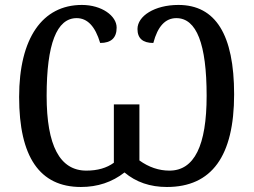

<svg xmlns="http://www.w3.org/2000/svg" viewBox="-20 -744 1022 774"><path d="M481.9 -48.8C528.3 -9.8 585 9.8 652.8 9.8C833.5 9.8 923.8 -114.7 923.8 -363.8C923.8 -604 849.1 -724.1 699.2 -724.1C603 -724.1 534.2 -679.2 534.2 -627C534.2 -589.4 555.7 -570.8 598.1 -570.8C615.7 -637.7 646.5 -670.9 690.9 -670.9C772.5 -670.9 813 -566.4 813 -357.9C813 -156.7 763.2 -56.2 663.1 -56.2C620.6 -56.2 580.1 -69.8 542 -97.2V-323.2H439V-87.9C410.2 -66.9 373.5 -56.2 328.1 -56.2C221.2 -56.2 168 -156.7 168 -357.9C168 -566.4 208.5 -670.9 289.1 -670.9C332.5 -670.9 363.8 -637.7 383.8 -570.8C428.2 -570.8 450.2 -591.3 450.2 -632.8C450.2 -680.2 390.1 -724.1 310.1 -724.1C151.4 -724.1 57.1 -590.8 57.1 -353C57.1 -111.3 140.1 9.8 306.2 9.8C373.5 9.8 432.1 -9.8 481.9 -48.8Z"/></svg>

Font: The Erased English
Style: Regular
Weight: 400
Designer: Monotype Design team + ligartures altered by 180 Amsterdam
Foundry: Monotype Imaging Inc.
Version: Version 1.030;Glyphs 3.1.2 (3151)